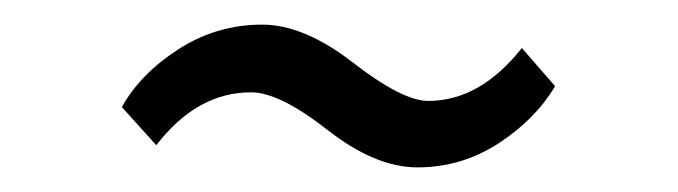

<svg xmlns="http://www.w3.org/2000/svg" viewBox="-20 -300 551 156"><path d="M107 -182 79 -213Q94 -240 125 -260Q156 -280 193 -280Q227 -280 267 -249Q307 -218 328 -218Q370 -218 404 -261L431 -230Q415 -203 385 -183.5Q355 -164 319 -164Q285 -164 246 -194.5Q207 -225 184 -225Q140 -225 107 -182Z"/></svg>

Font: Aikya
Style: Regular
Weight: 400
Designer: Neelakash Kshetrimayum (Latin subset based on Merriweather by Eben Sorkin)
Foundry: Brand New Type
Version: Version 1.00 b005